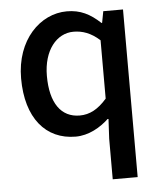

<svg xmlns="http://www.w3.org/2000/svg" viewBox="-55 -612 740 882"><g transform="rotate(-5 315.0 -170.5)"><path d="M429 223H544V-550H453L443 -497H440C393 -541 348 -564 286 -564C163 -564 50 -453 50 -275C50 -92 139 13 277 13C336 13 392 -18 434 -59L429 36ZM304 -82C218 -82 169 -151 169 -276C169 -395 231 -468 308 -468C349 -468 388 -455 429 -418V-149C389 -103 350 -82 304 -82Z"/></g></svg>

Font: DAIFUKU Sans JP Medium
Style: Regular
Weight: 500
Designer: Original font ‘Source Han Sans JP’ : Ryoko NISHIZUKA  (kana, bopomofo & ideographs); Paul D. Hunt (Latin, Greek & Cyrill
Foundry: Daifuku
Version: Version 1.000